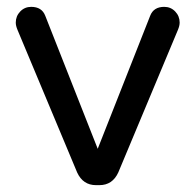

<svg xmlns="http://www.w3.org/2000/svg" viewBox="-20 -535 570 560"><path d="M459 -515Q478 -515 491 -501.5Q504 -488 504 -469Q504 -460 499 -448L325 -32Q308 5 270 5H260Q222 5 205 -32L31 -448Q26 -460 26 -469Q26 -488 39 -501.5Q52 -515 71 -515Q102 -515 112 -489L265 -101L418 -489Q428 -515 459 -515Z"/></svg>

Font: VarelaRound
Style: Regular
Weight: 400
Designer: Joe Prince, Avraham Cornfeld
Foundry: Joe Prince, Avraham Cornfeld
Version: Version 2.000;PS 002.000;hotconv 1.0.88;makeotf.lib2.5.64775